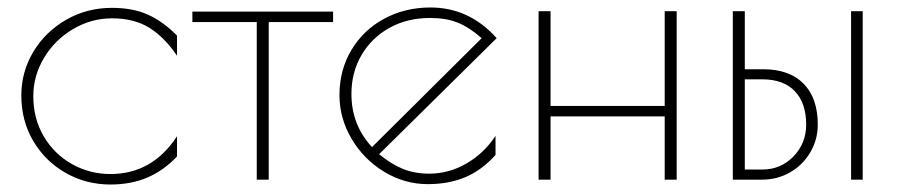

<svg xmlns="http://www.w3.org/2000/svg" viewBox="-20 -480 2400 513"><path d="M37 -225Q37 -288 69 -341.5Q101 -395 156.5 -427Q212 -459 279 -459Q335 -459 375 -441Q415 -423 453 -385V-331Q420 -380 379.5 -405.5Q339 -431 279 -431Q224 -431 175.5 -402.5Q127 -374 98 -326Q69 -278 69 -223Q69 -163 97 -115.5Q125 -68 172.5 -41.5Q220 -15 275 -15Q387 -15 453 -116V-62Q417 -24 373.5 -5.5Q330 13 275 13Q210 13 155.5 -18Q101 -49 69 -103Q37 -157 37 -225Z M666 -421H494V-449H870V-421H698V0H666Z M1304 -117V-66Q1267 -25 1223 -6.5Q1179 12 1123 12Q1061 12 1006.5 -21Q952 -54 919.5 -109Q887 -164 887 -226Q887 -293 919 -346.5Q951 -400 1006.5 -430Q1062 -460 1130 -460Q1234 -460 1307 -378L993 -68Q1026 -41 1057 -28.5Q1088 -16 1127 -16Q1179 -16 1226 -43Q1273 -70 1304 -117ZM974 -87 1267 -378Q1234 -407 1203 -419.5Q1172 -432 1129 -432Q1068 -432 1020.5 -405.5Q973 -379 946 -333Q919 -287 919 -229Q919 -146 974 -87Z M1419 -450H1451V-197H1756V-450H1788V0H1756V-169H1451V0H1419Z M1938 -450H1970V-295H2019Q2089 -295 2127 -256.5Q2165 -218 2165 -147Q2165 -107 2145 -73Q2125 -39 2091 -19.5Q2057 0 2016 0H1938ZM2254 -450H2285V0H2254ZM2017 -27Q2066 -27 2100 -62Q2134 -97 2134 -147Q2134 -205 2103.5 -236.5Q2073 -268 2017 -268H1970V-27Z"/></svg>

Font: Poiret One
Style: Regular
Weight: 400
Designer: Denis Masharov (denis.masharov@gmail.com), Cyreal (Charset Expansion)
Foundry: Denis Masharov
Version: Version 1.101